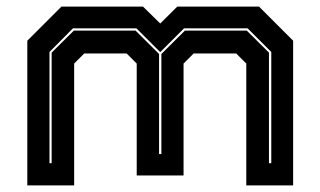

<svg xmlns="http://www.w3.org/2000/svg" viewBox="-20 -560 968 580"><path d="M62.5 0V-437L165.5 -540H412L464 -489L515.5 -540H762.5L865.5 -437V0H724V-368L693.5 -398.5H565L534.5 -368V-30H393V-368L362.5 -398.5H234.5L204 -368V0ZM129.5 -67H136V-401L203 -467.5H389.5L460.5 -397V-94.5H467.5V-397L538.5 -467.5H725.5L792.5 -401V-67H799.5V-403L728 -474.5H536L464 -402.5L392 -474.5H200.5L129.5 -403Z"/></svg>

Font: Tourney Expanded ExtraBold
Style: Regular
Weight: 800
Width: 7
Designer: Tyler Finck
Foundry: Etcetera Type Co
Version: Version 1.010; ttfautohint (v1.8.3)